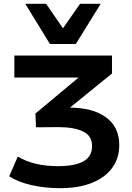

<svg xmlns="http://www.w3.org/2000/svg" viewBox="-20 -791 691 1003"><path d="M294 192Q215 192 144.5 176Q74 160 28 130L73 27Q115 52 167.5 64.5Q220 77 283 77Q370 77 415.5 52Q461 27 461 -28Q461 -82 413.5 -104.5Q366 -127 282 -127L168 -126L165 -198L440 -427L438 -386H55V-501H565V-407L310 -200L273 -229H338Q465 -229 534 -178Q603 -127 603 -34Q603 35 566.5 85.5Q530 136 461 164Q392 192 294 192ZM241 -561 112 -771H221L309 -643L398 -771H506L376 -561Z"/></svg>

Font: Nunito Sans 7pt SemiExpanded
Style: Bold
Weight: 700
Width: 6
Designer: Vernon Adams
Foundry: Vernon Adams
Version: Version 3.101;gftools[0.9.27]